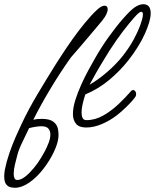

<svg xmlns="http://www.w3.org/2000/svg" viewBox="-63 -569 735 911"><path d="M346 36Q312 36 297.5 18Q283 0 283 -28Q283 -58 294.5 -94.5Q306 -131 323 -168.5Q340 -206 357.5 -238Q375 -270 386 -289Q417 -344 452.5 -393.5Q488 -443 520.5 -480Q553 -517 573 -532Q597 -549 617 -549Q652 -549 652 -506Q652 -470 624.5 -409Q597 -348 547 -284Q507 -233 455.5 -190Q404 -147 342 -121Q341 -118 336.5 -103.5Q332 -89 328 -70Q324 -51 324 -34Q324 -19 329 -9Q334 1 347 1Q389 1 428 -21.5Q467 -44 500.5 -76Q534 -108 559 -137Q563 -142 569 -142Q574 -142 578.5 -136.5Q583 -131 583 -123Q583 -114 578 -108Q563 -87 536.5 -61.5Q510 -36 490 -21Q459 3 420.5 19.5Q382 36 346 36ZM6 322Q1 322 -11 320Q-23 318 -33 306.5Q-43 295 -43 268Q-43 254 -40 236Q-32 197 -18.5 157.5Q-5 118 11 81.5Q27 45 40 18Q72 -50 115.5 -123Q159 -196 199 -260Q208 -274 229 -306.5Q250 -339 278.5 -379.5Q307 -420 338 -458Q369 -496 397 -522Q418 -542 433 -542Q448 -542 448 -525Q448 -515 441.5 -501Q435 -487 421 -470Q411 -458 392.5 -436Q374 -414 352 -388Q330 -362 309 -337.5Q288 -313 273 -296Q224 -227 178.5 -151.5Q133 -76 95 -1Q103 -3 113 -4Q123 -5 135 -5Q172 -5 189.5 8Q207 21 211.5 41Q216 61 214 84Q211 113 192 153Q173 193 143 232Q113 271 77 296.5Q41 322 6 322ZM362 -167Q402 -190 444 -226Q486 -262 519 -303Q551 -344 571 -381Q591 -418 602 -448Q607 -462 611 -476Q615 -490 615 -500Q615 -513 608 -513Q600 -513 586 -499Q575 -488 548.5 -456Q522 -424 489.5 -378Q457 -332 426 -279Q408 -250 392 -221.5Q376 -193 362 -167ZM19 285Q36 285 56 269.5Q76 254 96.5 229.5Q117 205 133 178Q140 167 150 148Q160 129 168 108Q176 87 176 69Q176 52 166.5 41Q157 30 133 30Q122 30 106 32.5Q90 35 75 39Q62 67 44.5 102.5Q27 138 20 164Q14 186 8 211Q2 236 2 256Q2 269 6 277Q10 285 19 285Z"/></svg>

Font: Meow Script
Style: Regular
Weight: 400
Designer: Robert E. Leuschke
Foundry: Robert E. Leuschke
Version: Version 1.010; ttfautohint (v1.8.3)